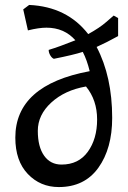

<svg xmlns="http://www.w3.org/2000/svg" viewBox="-20 -724 517 777"><path d="M458 -578Q413 -553 371 -534Q434 -414 434 -247Q434 -123 378 -45Q322 33 218 33Q143 33 92.5 -20Q42 -73 42 -167Q42 -380 343 -436Q332 -481 315 -514Q278 -502 198 -486Q190 -489 183.5 -500Q177 -511 177 -522Q220 -535 285 -561Q240 -612 168 -612Q137 -612 93 -601L74 -686L98 -704Q251 -697 337 -586Q384 -612 410 -635Q436 -658 440 -661L458 -651ZM229 -58Q298 -58 335.5 -110Q373 -162 373 -240.5Q373 -319 328 -374Q242 -359 187.5 -309Q133 -259 133 -194.5Q133 -130 158.5 -94Q184 -58 229 -58Z"/></svg>

Font: Julee
Style: Regular
Weight: 400
Version: Version 1.001